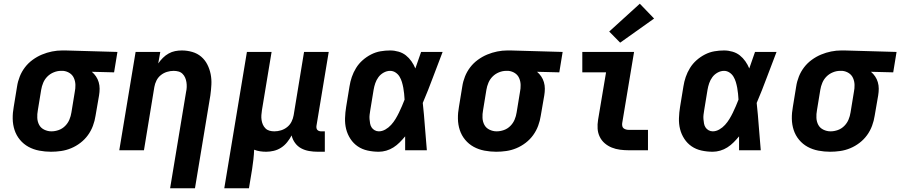

<svg xmlns="http://www.w3.org/2000/svg" viewBox="-20 -810 4853 1035"><path d="M255 8Q223 8 191.5 2Q160 -4 133.5 -18.5Q107 -33 87.5 -56.5Q68 -80 58.5 -109Q49 -138 48.5 -170Q48 -202 54 -234L72 -344Q76 -371 86.5 -397.5Q97 -424 114.5 -447Q132 -470 156 -487.5Q180 -505 206.5 -516Q233 -527 260.5 -532.5Q288 -538 315 -538Q320 -538 324 -538Q328 -538 333 -538L613 -530L595 -420L475 -423Q488 -412 497.5 -398Q507 -384 512 -367Q517 -350 517 -332Q517 -314 514 -296L495 -186Q491 -159 481 -132Q471 -105 454 -81.5Q437 -58 413.5 -40Q390 -22 363.5 -11Q337 0 309.5 4Q282 8 255 8ZM257 -102Q277 -102 296.5 -109Q316 -116 331 -131Q346 -146 354 -165Q362 -184 365 -204L383 -314Q387 -333 386.5 -352.5Q386 -372 378.5 -389Q371 -406 355.5 -416Q340 -426 321 -428H315Q313 -428 311.5 -428Q310 -428 308 -428Q289 -428 269.5 -420Q250 -412 235.5 -397.5Q221 -383 213 -364Q205 -345 202 -326L184 -216Q180 -195 181 -174.5Q182 -154 191 -137Q200 -120 218.5 -111Q237 -102 257 -102Z M897 205 983 -314Q986 -327 986.5 -340.5Q987 -354 985 -367Q983 -380 978 -391.5Q973 -403 964 -412Q955 -421 942.5 -424.5Q930 -428 916 -428Q898 -428 880 -422.5Q862 -417 847 -405Q832 -393 823.5 -376Q815 -359 812 -341L756 0H623L711 -530H844L833 -468Q844 -484 858 -498Q872 -512 889 -521.5Q906 -531 924 -534.5Q942 -538 960 -538Q989 -538 1016.5 -530Q1044 -522 1064.5 -504.5Q1085 -487 1097.5 -462.5Q1110 -438 1115.5 -410.5Q1121 -383 1119.5 -354Q1118 -325 1114 -296L1031 205Z M1189 205 1311 -530H1444L1392 -216Q1390 -203 1389 -189.5Q1388 -176 1390 -163Q1392 -150 1397 -138.5Q1402 -127 1411 -118Q1420 -109 1432.5 -105.5Q1445 -102 1459 -102Q1477 -102 1495 -107.5Q1513 -113 1528 -125Q1543 -137 1551.5 -154Q1560 -171 1563 -189L1619 -530H1752L1686 -132Q1685 -126 1686 -120Q1687 -114 1690.5 -110Q1694 -106 1699.5 -104Q1705 -102 1711 -102H1731V8H1693Q1669 8 1646 4Q1623 0 1603.5 -10.5Q1584 -21 1570.5 -39.5Q1557 -58 1552 -80Q1542 -61 1528 -43.5Q1514 -26 1495.5 -14Q1477 -2 1456 3Q1435 8 1415 8Q1398 8 1381.5 5.5Q1365 3 1350 -3Q1349 23 1346 49.5Q1343 76 1339 102L1322 205Z M2022 8Q1991 8 1961.5 1.5Q1932 -5 1908.5 -21Q1885 -37 1869 -61.5Q1853 -86 1846 -114Q1839 -142 1840 -173Q1841 -204 1846 -234L1864 -344Q1868 -370 1876.5 -395Q1885 -420 1899.5 -443.5Q1914 -467 1935 -485.5Q1956 -504 1980.5 -516.5Q2005 -529 2031 -533.5Q2057 -538 2083 -538Q2106 -538 2128.5 -531.5Q2151 -525 2168 -511.5Q2185 -498 2198 -479.5Q2211 -461 2219 -441Q2227 -463 2234.5 -485.5Q2242 -508 2250 -530H2366Q2339 -461 2313.5 -392Q2288 -323 2259 -255Q2266 -191 2270.5 -127.5Q2275 -64 2281 0H2164Q2164 -19 2164 -38Q2164 -57 2164 -75Q2150 -58 2134.5 -42.5Q2119 -27 2101 -15.5Q2083 -4 2062.5 2Q2042 8 2022 8ZM2022 -102Q2040 -102 2057.5 -112Q2075 -122 2088.5 -137Q2102 -152 2112 -168.5Q2122 -185 2130.5 -202.5Q2139 -220 2146.5 -237.5Q2154 -255 2161 -273Q2160 -289 2158.5 -305Q2157 -321 2154 -337Q2151 -353 2146.5 -368Q2142 -383 2134 -396.5Q2126 -410 2112.5 -419Q2099 -428 2083 -428Q2065 -428 2048 -418.5Q2031 -409 2020 -394Q2009 -379 2003 -361.5Q1997 -344 1994 -326L1976 -216Q1974 -204 1972.5 -192Q1971 -180 1972 -168Q1973 -156 1975 -144.5Q1977 -133 1983 -123.5Q1989 -114 1999.5 -108Q2010 -102 2022 -102Z M2655 8Q2623 8 2591.5 2Q2560 -4 2533.5 -18.5Q2507 -33 2487.5 -56.5Q2468 -80 2458.5 -109Q2449 -138 2448.5 -170Q2448 -202 2454 -234L2472 -344Q2476 -371 2486.5 -397.5Q2497 -424 2514.5 -447Q2532 -470 2556 -487.5Q2580 -505 2606.5 -516Q2633 -527 2660.5 -532.5Q2688 -538 2715 -538Q2720 -538 2724 -538Q2728 -538 2733 -538L3013 -530L2995 -420L2875 -423Q2888 -412 2897.5 -398Q2907 -384 2912 -367Q2917 -350 2917 -332Q2917 -314 2914 -296L2895 -186Q2891 -159 2881 -132Q2871 -105 2854 -81.5Q2837 -58 2813.5 -40Q2790 -22 2763.5 -11Q2737 0 2709.5 4Q2682 8 2655 8ZM2657 -102Q2677 -102 2696.5 -109Q2716 -116 2731 -131Q2746 -146 2754 -165Q2762 -184 2765 -204L2783 -314Q2787 -333 2786.5 -352.5Q2786 -372 2778.5 -389Q2771 -406 2755.5 -416Q2740 -426 2721 -428H2715Q2713 -428 2711.5 -428Q2710 -428 2708 -428Q2689 -428 2669.5 -420Q2650 -412 2635.5 -397.5Q2621 -383 2613 -364Q2605 -345 2602 -326L2584 -216Q2580 -195 2581 -174.5Q2582 -154 2591 -137Q2600 -120 2618.5 -111Q2637 -102 2657 -102Z M3369 0Q3346 0 3322.5 -3Q3299 -6 3278 -14.5Q3257 -23 3240 -37.5Q3223 -52 3213 -72.5Q3203 -93 3201.5 -116.5Q3200 -140 3204 -164L3247 -420H3119V-530H3398L3334 -146Q3333 -138 3334.5 -130.5Q3336 -123 3341.5 -118.5Q3347 -114 3354.5 -112Q3362 -110 3369 -110H3473V0ZM3323 -580 3264 -640 3429 -790 3506 -710Z M3822 8Q3791 8 3761.5 1.5Q3732 -5 3708.5 -21Q3685 -37 3669 -61.5Q3653 -86 3646 -114Q3639 -142 3640 -173Q3641 -204 3646 -234L3664 -344Q3668 -370 3676.5 -395Q3685 -420 3699.5 -443.5Q3714 -467 3735 -485.5Q3756 -504 3780.5 -516.5Q3805 -529 3831 -533.5Q3857 -538 3883 -538Q3906 -538 3928.5 -531.5Q3951 -525 3968 -511.5Q3985 -498 3998 -479.5Q4011 -461 4019 -441Q4027 -463 4034.5 -485.5Q4042 -508 4050 -530H4166Q4139 -461 4113.5 -392Q4088 -323 4059 -255Q4066 -191 4070.5 -127.5Q4075 -64 4081 0H3964Q3964 -19 3964 -38Q3964 -57 3964 -75Q3950 -58 3934.5 -42.5Q3919 -27 3901 -15.5Q3883 -4 3862.5 2Q3842 8 3822 8ZM3822 -102Q3840 -102 3857.5 -112Q3875 -122 3888.5 -137Q3902 -152 3912 -168.5Q3922 -185 3930.5 -202.5Q3939 -220 3946.5 -237.5Q3954 -255 3961 -273Q3960 -289 3958.5 -305Q3957 -321 3954 -337Q3951 -353 3946.5 -368Q3942 -383 3934 -396.5Q3926 -410 3912.5 -419Q3899 -428 3883 -428Q3865 -428 3848 -418.5Q3831 -409 3820 -394Q3809 -379 3803 -361.5Q3797 -344 3794 -326L3776 -216Q3774 -204 3772.5 -192Q3771 -180 3772 -168Q3773 -156 3775 -144.5Q3777 -133 3783 -123.5Q3789 -114 3799.5 -108Q3810 -102 3822 -102Z M4455 8Q4423 8 4391.5 2Q4360 -4 4333.5 -18.5Q4307 -33 4287.5 -56.5Q4268 -80 4258.5 -109Q4249 -138 4248.5 -170Q4248 -202 4254 -234L4272 -344Q4276 -371 4286.5 -397.5Q4297 -424 4314.5 -447Q4332 -470 4356 -487.5Q4380 -505 4406.5 -516Q4433 -527 4460.5 -532.5Q4488 -538 4515 -538Q4520 -538 4524 -538Q4528 -538 4533 -538L4813 -530L4795 -420L4675 -423Q4688 -412 4697.5 -398Q4707 -384 4712 -367Q4717 -350 4717 -332Q4717 -314 4714 -296L4695 -186Q4691 -159 4681 -132Q4671 -105 4654 -81.5Q4637 -58 4613.5 -40Q4590 -22 4563.5 -11Q4537 0 4509.5 4Q4482 8 4455 8ZM4457 -102Q4477 -102 4496.5 -109Q4516 -116 4531 -131Q4546 -146 4554 -165Q4562 -184 4565 -204L4583 -314Q4587 -333 4586.5 -352.5Q4586 -372 4578.5 -389Q4571 -406 4555.5 -416Q4540 -426 4521 -428H4515Q4513 -428 4511.5 -428Q4510 -428 4508 -428Q4489 -428 4469.5 -420Q4450 -412 4435.5 -397.5Q4421 -383 4413 -364Q4405 -345 4402 -326L4384 -216Q4380 -195 4381 -174.5Q4382 -154 4391 -137Q4400 -120 4418.5 -111Q4437 -102 4457 -102Z"/></svg>

Font: Iosevka Curly XBdExObl
Style: Regular
Weight: 800
Width: 7
Italic angle: -9°
Monospace: yes
Designer: Belleve Invis
Foundry: Belleve Invis
Version: Version 11.1.0; ttfautohint (v1.8.3)